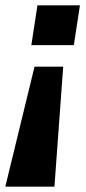

<svg xmlns="http://www.w3.org/2000/svg" viewBox="-57 -523 325 723"><path d="M-37 180 73 -272H181L148 180ZM61 -353 84 -503H244L221 -353Z"/></svg>

Font: Nunito Sans 7pt Condensed ExtraBold
Style: Italic
Weight: 800
Width: 3
Italic angle: -9°
Designer: Vernon Adams
Foundry: Vernon Adams
Version: Version 3.101;gftools[0.9.27]